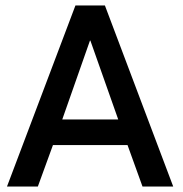

<svg xmlns="http://www.w3.org/2000/svg" viewBox="-20 -680 666 700"><path d="M255 -660H362.5L611.5 0H499.5L445 -151H173L118 0H5.5ZM207 -244.5H411L309.5 -532H308Z"/></svg>

Font: League Spartan Thin Medium
Style: Regular
Weight: 500
Version: Version 2.002